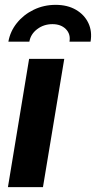

<svg xmlns="http://www.w3.org/2000/svg" viewBox="-20 -772 396 792"><path d="M12.7 0 100.1 -529.3H245.1L157.2 0ZM209.5 -752Q258.3 -752 293.2 -731.7Q328.1 -711.4 344.5 -677Q360.8 -642.6 353.5 -600.1H266.6Q272 -631.3 251.7 -651.9Q231.4 -672.4 196.3 -672.4Q160.6 -672.4 133.5 -651.9Q106.4 -631.3 101.1 -600.1H14.6Q22 -642.6 49.6 -677Q77.1 -711.4 118.9 -731.7Q160.6 -752 209.5 -752Z"/></svg>

Font: Inter 24pt
Style: Bold Italic
Weight: 700
Italic angle: -9.3988°
Version: Version 4.001;git-66647c0bb